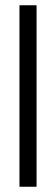

<svg xmlns="http://www.w3.org/2000/svg" viewBox="-20 -640 213 730"><path d="M54 70H119V-620H54Z"/></svg>

Font: Charger Static
Style: 2
Weight: 1000
Designer: Jasper
Foundry: KineticPlasma Fonts/Cannot Into Space Fonts
Version: Version 1.1